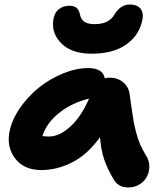

<svg xmlns="http://www.w3.org/2000/svg" viewBox="-20 -784 724 841"><path d="M380.9 -548.8Q295.9 -548.8 251.2 -591.6Q206.5 -634.3 212.9 -691.9Q216.3 -725.1 235.6 -741.9Q254.9 -758.8 283.2 -758.8Q304.2 -758.8 315.2 -749.8Q326.2 -740.7 330.1 -721.2Q334 -700.2 348.9 -689.2Q363.8 -678.2 395 -678.2Q457.5 -678.2 481.9 -721.2Q508.3 -764.2 547.9 -764.2Q584 -764.2 597.7 -742.9Q611.3 -721.7 601.1 -686Q584.5 -623 528.3 -585.9Q472.2 -548.8 380.9 -548.8ZM161.1 -39.1Q85.4 -39.1 46.6 -89.6Q7.8 -140.1 22 -209Q32.2 -259.8 67.1 -310.5Q102.1 -361.3 149.7 -399.7Q197.3 -438 255.1 -461.9Q313 -485.8 366.2 -485.8Q430.7 -485.8 439 -440.9Q447.8 -443.8 459 -443.8Q496.1 -443.8 520 -423.3Q543.9 -402.8 547.9 -371.1Q550.8 -351.1 556.2 -312.3Q561.5 -273.4 564.9 -254.4Q568.4 -235.4 575.7 -206.1Q583 -176.8 594 -151.6Q605 -126.5 621.1 -100.1Q633.8 -80.1 634 -55.9Q634.3 -31.7 624 -11.2Q613.8 9.3 592 23.2Q570.3 37.1 542 37.1Q497.6 37.1 478 2Q450.7 -43.9 436.8 -84Q422.9 -124 418 -183.1Q363.8 -107.4 296.9 -73.2Q230 -39.1 161.1 -39.1ZM194.8 -186Q240.2 -186 287.8 -229.2Q335.4 -272.5 370.1 -352.1Q293.5 -333.5 238 -288.6Q182.6 -243.7 166 -188Q181.6 -186 194.8 -186Z"/></svg>

Font: Shantell Sans Irregular
Style: Bold Italic
Weight: 700
Italic angle: -11.31°
Designer: Stephen Nixon, Anya Danilova, Shantell Martin
Foundry: Arrow Type
Version: Version 1.006;[9816181b4]